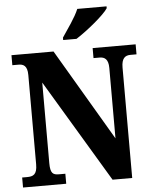

<svg xmlns="http://www.w3.org/2000/svg" viewBox="-61 -981 823 1032"><g transform="rotate(-5 350.5 -465.5)"><path d="M305 -784V-771H377C437 -809 531 -886 553 -921V-931H395C377 -886 332 -825 305 -784ZM21 0H254V-54H220C188 -54 173 -62 173 -118V-553L504 0H610V-596C610 -645 629 -660 658 -660H691V-714H459V-660H492C519 -660 539 -647 539 -600V-220L248 -714H21V-660H54C79 -660 102 -652 102 -600V-118C102 -62 80 -54 47 -54H21Z"/></g></svg>

Font: Noto Serif Sinhala Condensed ExtraBold
Style: Regular
Weight: 800
Width: 3
Designer: Jelle Bosma - Monotype Design Team
Foundry: Monotype Imaging Inc.
Version: Version 2.007